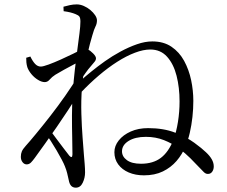

<svg xmlns="http://www.w3.org/2000/svg" viewBox="-20 -808 1040 878"><path d="M348.7 -383.5 352.1 -442.3Q370.2 -458.5 398.2 -481.2Q426.2 -504 460 -528.1Q493.8 -552.1 531.3 -572.3Q568.8 -592.6 606.1 -605.6Q643.3 -618.6 676.5 -618.6Q728.2 -618.6 764.1 -594.3Q800.1 -569.9 822.1 -529.6Q844 -489.3 854.1 -441.3Q864.1 -393.3 864.1 -346.7Q864.1 -309.9 860 -272.9Q855.9 -235.8 848.1 -201.6Q840.4 -167.4 828.2 -138.8Q813.2 -101.9 787.4 -72Q761.6 -42.1 724.7 -24.1Q687.8 -6.2 638.2 -6.2Q599.3 -6.2 568.7 -19.3Q538 -32.5 520.6 -56.3Q503.1 -80.2 503.1 -112.1Q503.1 -140.9 523.2 -166.1Q543.2 -191.2 578 -206.7Q612.8 -222.1 657.5 -222.1Q728.1 -222.1 780.7 -201.5Q833.3 -180.9 868.6 -155.1Q903.9 -129.3 921.8 -111.8Q939.3 -95.6 948.4 -79.5Q957.5 -63.5 957.5 -46.9Q957.5 -32.9 950.4 -22.8Q943.3 -12.7 931.3 -12.7Q921.2 -12 911.9 -21.2Q902.5 -30.5 885.5 -48.3Q872.7 -62.2 850.4 -84.5Q828 -106.9 798 -129.5Q767.9 -152.1 730 -167.1Q692 -182.2 647.2 -182.2Q598 -182.2 567.9 -163.4Q537.9 -144.7 537.9 -115.9Q537.9 -92.1 560.2 -75.7Q582.6 -59.2 624.9 -59.2Q680 -59.2 715.6 -86.1Q751.2 -113.1 773.6 -169.8Q786.4 -204.6 793.8 -250.7Q801.1 -296.7 801.1 -344Q801.1 -407.7 787.4 -461.7Q773.6 -515.8 743.9 -548.7Q714.2 -581.6 667.2 -581.6Q635.7 -581.6 597.2 -567Q558.6 -552.5 516.2 -525.5Q473.8 -498.5 431.3 -462.2Q388.7 -425.9 348.7 -383.5ZM233 -466.2Q217.2 -456 207.3 -444.3Q197.4 -432.5 184.9 -432.5Q170.7 -432.5 153.8 -442.8Q136.8 -453.1 123.5 -469.2Q110.2 -485.4 104.8 -501.1Q101.6 -512.5 100.6 -523Q99.7 -533.5 99.9 -543.9L118.8 -549.5Q129.6 -527.2 140.9 -515.4Q152.3 -503.6 166.5 -503.6Q177 -503.6 202.7 -513Q228.3 -522.4 258.9 -536.2Q289.4 -550 314.8 -562.4Q340.2 -574.8 349.5 -579.9Q359.3 -585.3 365.1 -586.5Q370.8 -587.7 379.4 -583.9Q392.7 -576.9 405.8 -563.7Q418.9 -550.5 418.9 -541.5Q418.9 -532.9 412.2 -525.2Q405.5 -517.5 396.1 -506Q383.4 -491.9 370.7 -473.7Q357.9 -455.4 344.3 -435.9L348.1 -493.9Q352.8 -501.9 358 -513.5Q363.1 -525.1 366.4 -536.8Q344.7 -527.4 320.2 -514.6Q295.7 -501.8 272.9 -489.2Q250.1 -476.6 233 -466.2ZM337.4 -460.8 335.5 -373.2Q316.3 -342.2 291.4 -304.4Q266.5 -266.6 239.7 -227.6Q212.9 -188.6 186.8 -152.2Q160.7 -115.8 138.9 -85.7Q130 -73.4 121.7 -64.9Q113.4 -56.5 102.3 -56.3Q91.2 -56.1 83.3 -66.1Q75.3 -76.1 75.3 -90.9Q75.3 -105 79.9 -115.7Q84.4 -126.3 98.1 -141.5Q114.3 -159.3 144.5 -195.9Q174.7 -232.4 210.3 -278Q245.8 -323.5 279.3 -371.5Q312.8 -419.4 337.4 -460.8ZM186.3 -201.4 201.4 -223Q216.3 -202.6 235.2 -177.2Q254.2 -151.7 271.3 -129.3Q288.4 -106.8 296.9 -96.1Q310.9 -80.6 311.3 -102.6Q311.5 -132.5 310.2 -179.2Q309 -225.8 309.1 -280.6Q309.2 -335.4 313 -387.5Q316.6 -440.2 322.3 -489.4Q328 -538.7 333.7 -581Q339.3 -623.3 343.5 -656.2Q347.7 -689.2 347.7 -709.1Q347.7 -725.9 343 -732.2Q338.3 -738.5 325.1 -743.6Q315.7 -747.6 302.1 -751.1Q288.5 -754.5 271 -756.8L270.2 -777.3Q283.7 -781.2 299.3 -784.5Q314.9 -787.9 331 -787.9Q346.9 -787.9 363.1 -780.8Q379.3 -773.8 393.1 -762.3Q406.8 -750.8 415.1 -738.3Q423.4 -725.7 423.4 -715.2Q423.4 -699.6 416.8 -687.2Q410.3 -674.9 401.9 -645.2Q397.4 -631.1 390.9 -606Q384.3 -580.8 376.9 -548.4Q369.5 -516 363.5 -479.1Q357.5 -442.2 354.7 -405.4Q350.3 -346.7 352.1 -287.1Q353.9 -227.5 357.7 -178.7Q361.5 -129.8 363.7 -100.2Q365.3 -80.8 367.2 -58.5Q369 -36.3 369 -19.6Q369 5.2 358.3 27.7Q347.6 50.2 326.7 50.2Q313.5 50.2 305.6 41.9Q297.7 33.6 294.5 16.2Q290.5 -1.9 287.1 -16.1Q283.7 -30.3 276.8 -47.4Q272.6 -58.6 262.4 -78Q252.1 -97.4 238.9 -120.1Q225.7 -142.7 211.8 -164.1Q197.9 -185.5 186.3 -201.4Z"/></svg>

Font: Source Han Serif JP VF
Style: Regular
Weight: 250
Designer: Ryoko NISHIZUKA 西塚涼子 (kana & ideographs); Frank Grießhammer (Latin, Greek & Cyrillic); Wenlong ZHANG 张文龙 (bopomofo); San
Foundry: Adobe
Version: Version 2.001;hotconv 1.1.0;makeotfexe 2.6.0